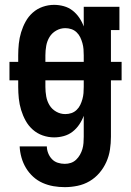

<svg xmlns="http://www.w3.org/2000/svg" viewBox="-20 -558 540 791"><path d="M247 213Q223 213 200 209Q177 205 155.5 195.5Q134 186 116.5 170Q99 154 87 134Q75 114 68.5 91Q62 68 61 45H173Q173 59 178.5 73Q184 87 194 97.5Q204 108 218 112.5Q232 117 247 117Q260 117 272 113Q284 109 293.5 100Q303 91 309.5 79.5Q316 68 319.5 56Q323 44 324 31Q325 18 325 5V-81Q318 -62 306.5 -45Q295 -28 279 -15.5Q263 -3 243 2.5Q223 8 203 8Q179 8 156 0Q133 -8 115 -24Q97 -40 85.5 -61Q74 -82 67 -105Q60 -128 57.5 -152Q55 -176 55 -200V-227H19V-303H55V-330Q55 -354 57.5 -378Q60 -402 67 -425Q74 -448 85.5 -469Q97 -490 115 -506Q133 -522 156 -530Q179 -538 203 -538Q223 -538 243 -532.5Q263 -527 279 -514.5Q295 -502 306.5 -485Q318 -468 325 -449V-530H472V-434H437V-303H481V-227H437V5Q437 32 433 58.5Q429 85 418 109.5Q407 134 389.5 154.5Q372 175 349 188.5Q326 202 299.5 207.5Q273 213 247 213ZM325 -303V-330Q325 -343 324 -355.5Q323 -368 319.5 -380.5Q316 -393 310.5 -404.5Q305 -416 295.5 -425Q286 -434 274 -438Q262 -442 249 -442Q229 -442 211.5 -432Q194 -422 184 -405.5Q174 -389 170.5 -369.5Q167 -350 167 -330V-303ZM249 -88Q262 -88 274 -92Q286 -96 295.5 -105Q305 -114 310.5 -125.5Q316 -137 319.5 -149.5Q323 -162 324 -174.5Q325 -187 325 -200V-227H167V-200Q167 -180 170.5 -160.5Q174 -141 184 -124.5Q194 -108 211.5 -98Q229 -88 249 -88Z"/></svg>

Font: Iosevka Slab
Style: Bold
Weight: 700
Monospace: yes
Designer: Belleve Invis
Foundry: Belleve Invis
Version: Version 11.1.1; ttfautohint (v1.8.3)